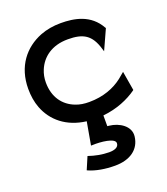

<svg xmlns="http://www.w3.org/2000/svg" viewBox="-131 -554 774 892"><g transform="rotate(-20 255.5 -107.5)"><path d="M418 -270 463 -369 461 -371C418 -449 339 -462 273 -462C236 -462 202 -456 171 -444C88 -411 27 -338 27 -226C27 -192 32 -160 43 -131C71 -58 134 -4 231 8L211 121H218C259 119 328 126 328 151C328 171 308 179 280 179C246 179 208 171 183 162L179 161L153 222L157 224C191 239 236 247 285 247C359 247 409 212 416 150C422 100 370 68 322 63C319 63 317 62 313 62V9C382 2 440 -23 482 -53L484 -55L468 -150L438 -125C398 -94 343 -72 273 -72C249 -72 227 -75 207 -83C151 -104 114 -153 114 -226C114 -248 118 -268 126 -287C148 -340 198 -380 278 -380C354 -380 392 -358 414 -283Z"/></g></svg>

Font: Charger
Style: Bd
Weight: 400
Designer: Jasper
Foundry: Cannot Into Space Fonts
Version: Version 0.98